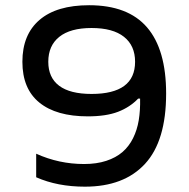

<svg xmlns="http://www.w3.org/2000/svg" viewBox="-20 -699 715 728"><path d="M301.8 8.8Q197.8 8.8 117.2 -26.9V-116.2Q203.6 -77.1 298.8 -77.1Q346.2 -77.1 382.8 -89.1Q419.4 -101.1 444.1 -122.3Q468.8 -143.6 484.4 -174.8Q500 -206.1 506.1 -243.2Q512.2 -280.3 511.2 -325.2H503.9Q472.7 -292.5 427.5 -275.1Q382.3 -257.8 313 -257.8Q193.4 -257.8 129.2 -310.1Q64.9 -362.3 64.9 -464.8Q64.9 -567.9 129.9 -623.5Q194.8 -679.2 317.9 -679.2Q465.3 -679.2 537.6 -595.2Q609.9 -511.2 609.9 -344.2Q609.9 -164.6 530 -77.9Q450.2 8.8 301.8 8.8ZM163.1 -464.8Q163.1 -404.8 204.3 -373.8Q245.6 -342.8 327.1 -342.8Q492.2 -342.8 492.2 -464.8Q492.2 -525.9 450.2 -559.3Q408.2 -592.8 327.1 -592.8Q246.6 -592.8 204.8 -559.3Q163.1 -525.9 163.1 -464.8Z"/></svg>

Font: LT Wave Text
Style: Regular
Weight: 400
Designer: Daniel Lyons
Version: Version 2.5 (Glyphs App)